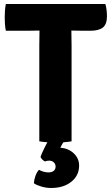

<svg xmlns="http://www.w3.org/2000/svg" viewBox="-20 -703 552 955"><path d="M9 -550Q5.5 -568 4.5 -585.2Q3.5 -602.5 3.5 -616Q3.5 -630 4.5 -647.5Q5.5 -665 9 -683H504Q508 -670.5 510 -653.8Q512 -637 512 -621.5Q512 -582.5 491.8 -566.2Q471.5 -550 428.5 -550H399Q388 -550 367.8 -550.5Q347.5 -551 336 -551H175.5Q164.5 -551 144 -550.5Q123.5 -550 112.5 -550ZM175.5 -477Q175.5 -497.5 176 -513.8Q176.5 -530 176.5 -551V-617H335V-551Q335 -530 335.5 -513.8Q336 -497.5 336 -477V0Q315.5 3.5 294 4.8Q272.5 6 256 6Q239 6 217.5 4.8Q196 3.5 175.5 0ZM181.5 77.5Q187 61.5 199.5 35.8Q212 10 221.5 -5.5H303Q297 1 290.2 12.5Q283.5 24 280 31.5Q321 35 347.2 60Q373.5 85 373.5 120.5Q373.5 170 334.8 201Q296 232 234.5 232Q210 232 186 225Q162 218 148.5 208.5Q149.5 191.5 156 172.8Q162.5 154 174 141.5Q182.5 146.5 194.8 150.5Q207 154.5 220.5 154.5Q238 154.5 247.2 146.8Q256.5 139 256.5 126Q256.5 113 247.5 104.5Q238.5 96 224 96Q218 96 213 97.2Q208 98.5 203.5 100Q197 97 190.5 90.5Q184 84 181.5 77.5Z"/></svg>

Font: Signika
Style: Bold
Weight: 700
Designer: Anna Giedry
Foundry: Anna Giedry
Version: Version 2.001